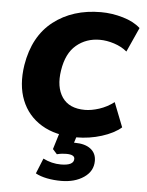

<svg xmlns="http://www.w3.org/2000/svg" viewBox="-52 -559 613 799"><g transform="rotate(5 254.5 -160.0)"><path d="M26 0ZM280 11Q193 11 134.5 -24.5Q76 -60 51 -123Q26 -186 39 -270Q59 -392 139.5 -454.5Q220 -517 338 -517Q384 -517 430 -503.5Q476 -490 503 -465L457 -363Q434 -382 403 -392Q372 -402 343 -402Q286 -402 245 -367.5Q204 -333 193 -261Q182 -191 211 -148.5Q240 -106 306 -106Q333 -106 365.5 -116.5Q398 -127 427 -149L467 -47Q437 -21 386 -5Q335 11 280 11ZM233 197Q202 197 174 191.5Q146 186 126 175L152 111Q188 129 226 129Q280 129 280 101Q280 83 245 83Q237 83 227.5 84Q218 85 206 88L188 68L215 -20H290L273 34H277Q319 34 342.5 52Q366 70 366 102Q366 145 328 171Q290 197 233 197Z"/></g></svg>

Font: Winston
Style: Bold Italic
Weight: 700
Italic angle: -9°
Designer: Original fonts by Vernon Adams / Changes by Cristiano Sobral
Foundry: Original fonts by Vernon Adams / Changes by Cristiano Sobral
Version: Version 2.503;July 17, 2020;FontCreator 13.0.0.2655 64-bit